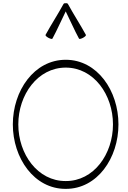

<svg xmlns="http://www.w3.org/2000/svg" viewBox="-20 -1195 817 1227"><path d="M315 -948C346 -1005 371 -1064 400 -1122C429 -1064 454 -1005 485 -948C487 -944 498 -947 510 -953C523 -960 531 -968 529 -972C493 -1038 451 -1102 415 -1168C413 -1173 407 -1176 400 -1174C394 -1176 387 -1173 385 -1168C349 -1102 307 -1038 271 -972C269 -968 277 -960 290 -953C302 -947 313 -944 315 -948ZM737 -400C737 -615 602 -813 400 -813C198 -813 62 -615 62 -400C62 -185 198 13 400 12C602 13 737 -185 737 -400ZM97 -400C97 -590 221 -763 400 -763C579 -763 702 -590 702 -400C702 -210 579 -37 400 -38C221 -37 97 -210 97 -400Z"/></svg>

Font: Nupuram Thin
Style: Regular
Weight: 100
Designer: Santhosh Thottingal (santhosh.thottingal@gmail.com)
Foundry: SMC
Version: Version 1.000